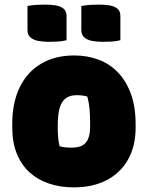

<svg xmlns="http://www.w3.org/2000/svg" viewBox="-20 -799 640 831"><path d="M301 -559Q359 -559 407.5 -540.5Q456 -522 491.5 -484.5Q527 -447 547 -391.5Q567 -336 567 -261V-247Q567 -167 534.5 -109Q502 -51 442 -19.5Q382 12 299 12Q241 12 192 -4.5Q143 -21 107.5 -53.5Q72 -86 52.5 -134.5Q33 -183 33 -248V-262Q33 -354 65 -420.5Q97 -487 157.5 -523Q218 -559 301 -559ZM311 -387Q283 -387 265 -374Q247 -361 238.5 -332.5Q230 -304 230 -257V-246Q230 -221 232 -201Q234 -181 238 -166Q249 -163 260.5 -161.5Q272 -160 290 -160Q318 -160 335.5 -169Q353 -178 361.5 -198.5Q370 -219 370 -252V-263Q370 -301 367.5 -328.5Q365 -356 358 -381Q348 -384 337.5 -385.5Q327 -387 311 -387ZM99 -773Q118 -777 139 -778Q160 -779 176 -779Q198 -779 219 -776Q240 -773 254 -762.5Q268 -752 268 -730V-625Q249 -620 228 -619Q207 -618 190 -618Q169 -618 148 -621.5Q127 -625 113 -636Q99 -647 99 -669ZM332 -773Q351 -777 372 -778Q393 -779 409 -779Q431 -779 452 -776Q473 -773 487 -762.5Q501 -752 501 -730V-625Q483 -620 461.5 -619Q440 -618 423 -618Q402 -618 381 -621.5Q360 -625 346 -636Q332 -647 332 -669Z"/></svg>

Font: Recursive Monospace Casual Black
Style: Regular
Weight: 900
Version: Version 1.047